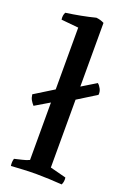

<svg xmlns="http://www.w3.org/2000/svg" viewBox="-147 -807 588 867"><g transform="rotate(20 147.0 -373.5)"><path d="M197 -48 274 -28Q277 -9 269 7Q242 5 208.5 3.5Q175 2 147 2Q119 2 86 3.5Q53 5 25 7Q22 -12 27 -28Q46 -33 64.5 -37Q83 -41 97 -48V-324L28 -283Q19 -293 13 -303.5Q7 -314 5 -330L97 -387V-684L14 -692Q11 -712 19 -727Q55 -732 91.5 -739Q128 -746 159 -754Q169 -753 178 -750.5Q187 -748 197 -743V-437L266 -479Q275 -472 282 -458.5Q289 -445 287 -430L197 -374Z"/></g></svg>

Font: Alike
Style: Regular
Weight: 400
Designer: Sveta Sebyakina
Foundry: Cyreal (www.cyreal.org)
Version: Version 1.301; ttfautohint (v1.8.4.7-5d5b)